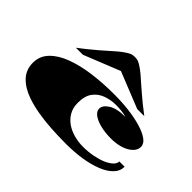

<svg xmlns="http://www.w3.org/2000/svg" viewBox="-163 -1190 1540 1540"><g transform="rotate(45 607.0 -420.0)"><path d="M705.6 22Q661.1 22 618.7 20.5Q576.2 19 535.2 16.6Q453.1 11.2 381.3 -1.2Q309.6 -13.7 250.5 -34.2Q162.6 -64.5 111.3 -117.9Q60.1 -171.4 60.1 -251Q60.1 -327.1 113 -381.8Q166 -436.5 254.4 -469.2Q346.2 -503.4 460.4 -518.3Q574.7 -533.2 701.2 -533.2Q792.5 -533.2 871.8 -523.2Q951.2 -513.2 1012.7 -494.6Q1075.2 -476.1 1113 -449Q1150.9 -421.9 1150.9 -387.2Q1150.9 -336.9 1093.8 -301.8Q1065.9 -284.2 1025.1 -273.7Q984.4 -263.2 932.1 -263.2Q866.7 -263.2 813.2 -276.4Q759.8 -289.6 728 -313Q696.3 -336.4 696.3 -366.2Q696.3 -404.3 745.8 -436.3Q795.4 -468.3 892.6 -468.3Q864.7 -476.1 834.7 -479.5Q804.7 -482.9 773.9 -482.9Q714.4 -482.9 661.4 -464.1Q608.4 -445.3 575.2 -400.9Q542 -356.4 542 -278.3Q542 -220.7 566.7 -179.2Q591.3 -137.7 629.9 -111.3Q668.9 -85 718.3 -71.5Q767.6 -58.1 821.8 -58.1Q877.9 -58.1 930.2 -68.1Q982.4 -78.1 1022.5 -94.7Q1062.5 -111.8 1086.4 -133.8Q1110.4 -155.8 1110.4 -181.2H1170.4Q1170.4 -130.9 1132.8 -92.5Q1095.2 -54.2 1030.3 -28.8Q900.9 22 705.6 22ZM218.8 -579.6Q241.7 -596.7 262 -612.5Q282.2 -628.4 300.3 -643.1Q336.4 -672.4 365 -697Q393.6 -721.7 416.5 -742.2Q449.7 -772.5 478 -796.1Q506.3 -819.8 534.2 -837.9Q548.3 -847.2 564.7 -854.7Q581.1 -862.3 606.9 -862.3Q632.8 -862.3 649.2 -854.7Q665.5 -847.2 679.7 -837.9Q707.5 -819.8 735.8 -796.1Q764.2 -772.5 797.4 -742.2L849.1 -697.3Q877.9 -672.4 913.8 -643.1Q949.7 -613.8 995.1 -579.6H915L606.9 -703.1L298.8 -579.6Z"/></g></svg>

Font: Asset
Style: Regular
Weight: 400
Version: Version 1.003; ttfautohint (v1.8.4.7-5d5b)